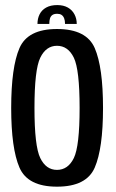

<svg xmlns="http://www.w3.org/2000/svg" viewBox="-20 -714 447 738"><path d="M199 3.5Q312.5 3.5 344.2 -70Q376 -143.5 376 -299Q376 -455.5 344.2 -529Q312.5 -602.5 199 -602.5Q86.5 -602.5 54.8 -529Q23 -455.5 23 -299Q23 -143.5 54.8 -70Q86.5 3.5 199 3.5ZM199 -61Q157 -61 134.8 -106.5Q112.5 -152 112.5 -299Q112.5 -446.5 134.8 -492.2Q157 -538 199 -538Q241.5 -538 263.8 -492.2Q286 -446.5 286 -299Q286 -152 263.8 -106.5Q241.5 -61 199 -61ZM200 -694.5Q174.5 -694.5 157.5 -685Q140.5 -675.5 132.2 -659Q124 -642.5 124 -622H169.5Q169.5 -635 172.2 -643.5Q175 -652 181.5 -656.5Q188 -661 200 -661Q210 -661 216.5 -656.8Q223 -652.5 226.5 -643.8Q230 -635 230 -622H275Q275 -642.5 266.2 -659Q257.5 -675.5 240.8 -685Q224 -694.5 200 -694.5Z"/></svg>

Font: Anybody Condensed
Style: Regular
Weight: 400
Width: 3
Designer: Tyler Finck
Foundry: Etcetera Type Company
Version: Version 1.113;gftools[0.9.25]